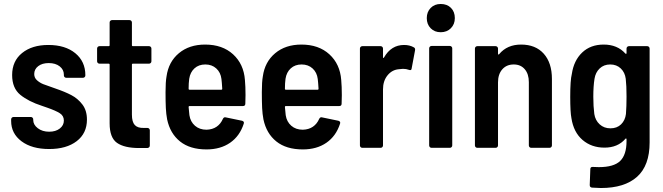

<svg xmlns="http://www.w3.org/2000/svg" viewBox="-20 -743 3334 965"><path d="M36 -135V-143Q36 -148 39.5 -151.5Q43 -155 48 -155H135Q140 -155 143.5 -151.5Q147 -148 147 -143V-140Q147 -116 170 -98.5Q193 -81 227 -81Q260 -81 280.5 -97Q301 -113 301 -137Q301 -161 280.5 -174Q260 -187 217 -202L191 -211Q123 -233 82 -266.5Q41 -300 41 -366Q41 -436 91 -476.5Q141 -517 223 -517Q308 -517 358.5 -475.5Q409 -434 409 -365V-364Q409 -359 405.5 -355.5Q402 -352 397 -352H313Q308 -352 304.5 -355.5Q301 -359 301 -364V-368Q301 -393 280 -409.5Q259 -426 225 -426Q192 -426 172 -410.5Q152 -395 152 -371Q152 -352 166 -339.5Q180 -327 197.5 -320Q215 -313 259 -298Q306 -282 338.5 -265Q371 -248 394 -218Q417 -188 417 -142Q417 -73 365.5 -33.5Q314 6 227 6Q140 6 88 -33Q36 -72 36 -135Z M729 -423H648Q643 -423 643 -418V-167Q643 -130 657.5 -114.5Q672 -99 703 -100H721Q726 -100 729.5 -96.5Q733 -93 733 -88V-12Q733 -1 721 1H679Q605 1 568 -25Q531 -51 531 -123V-418Q531 -423 526 -423H480Q475 -423 471.5 -426.5Q468 -430 468 -435V-499Q468 -504 471.5 -507.5Q475 -511 480 -511H526Q531 -511 531 -516V-630Q531 -635 534.5 -638.5Q538 -642 543 -642H631Q636 -642 639.5 -638.5Q643 -635 643 -630V-516Q643 -511 648 -511H729Q734 -511 737.5 -507.5Q741 -504 741 -499V-435Q741 -430 737.5 -426.5Q734 -423 729 -423Z M1214 -265 1213 -222Q1213 -210 1201 -210H933Q928 -210 928 -205Q930 -177 932 -164Q937 -131 960 -111Q983 -91 1018 -91Q1048 -92 1068.5 -106Q1089 -120 1100 -145Q1105 -156 1115 -153L1197 -136Q1209 -132 1205 -121Q1185 -59 1136.5 -25.5Q1088 8 1018 8Q935 8 885 -32Q835 -72 820 -143Q815 -170 813.5 -200Q812 -230 812 -280Q812 -332 817 -359Q827 -432 879 -475.5Q931 -519 1011 -519Q1098 -519 1151.5 -470Q1205 -421 1211 -341Q1214 -308 1214 -265ZM931 -347Q928 -325 928 -297Q928 -292 933 -292H1092Q1097 -292 1097 -297Q1095 -331 1093 -346Q1089 -379 1067 -399Q1045 -419 1012 -419Q979 -419 957.5 -399.5Q936 -380 931 -347Z M1698 -265 1697 -222Q1697 -210 1685 -210H1417Q1412 -210 1412 -205Q1414 -177 1416 -164Q1421 -131 1444 -111Q1467 -91 1502 -91Q1532 -92 1552.5 -106Q1573 -120 1584 -145Q1589 -156 1599 -153L1681 -136Q1693 -132 1689 -121Q1669 -59 1620.5 -25.5Q1572 8 1502 8Q1419 8 1369 -32Q1319 -72 1304 -143Q1299 -170 1297.5 -200Q1296 -230 1296 -280Q1296 -332 1301 -359Q1311 -432 1363 -475.5Q1415 -519 1495 -519Q1582 -519 1635.5 -470Q1689 -421 1695 -341Q1698 -308 1698 -265ZM1415 -347Q1412 -325 1412 -297Q1412 -292 1417 -292H1576Q1581 -292 1581 -297Q1579 -331 1577 -346Q1573 -379 1551 -399Q1529 -419 1496 -419Q1463 -419 1441.5 -399.5Q1420 -380 1415 -347Z M2060 -505Q2068 -501 2066 -490L2049 -399Q2048 -387 2035 -392Q2022 -397 2005 -397Q1998 -397 1984 -395Q1950 -392 1927.5 -364Q1905 -336 1905 -294V-12Q1905 -7 1901.5 -3.5Q1898 0 1893 0H1801Q1796 0 1792.5 -3.5Q1789 -7 1789 -12V-499Q1789 -504 1792.5 -507.5Q1796 -511 1801 -511H1893Q1898 -511 1901.5 -507.5Q1905 -504 1905 -499V-456Q1905 -452 1906.5 -451.5Q1908 -451 1910 -454Q1946 -517 2011 -517Q2039 -517 2060 -505Z M2125 -652Q2125 -683 2144.5 -703Q2164 -723 2195 -723Q2227 -723 2246.5 -703.5Q2266 -684 2266 -652Q2266 -621 2246 -601Q2226 -581 2195 -581Q2164 -581 2144.5 -601Q2125 -621 2125 -652ZM2137 -12V-500Q2137 -505 2140.5 -508.5Q2144 -512 2149 -512H2241Q2246 -512 2249.5 -508.5Q2253 -505 2253 -500V-12Q2253 -7 2249.5 -3.5Q2246 0 2241 0H2149Q2144 0 2140.5 -3.5Q2137 -7 2137 -12Z M2754 -346V-12Q2754 -7 2750.5 -3.5Q2747 0 2742 0H2650Q2645 0 2641.5 -3.5Q2638 -7 2638 -12V-330Q2638 -371 2617.5 -395Q2597 -419 2562 -419Q2526 -419 2504.5 -394.5Q2483 -370 2483 -329V-12Q2483 -7 2479.5 -3.5Q2476 0 2471 0H2379Q2374 0 2370.5 -3.5Q2367 -7 2367 -12V-499Q2367 -504 2370.5 -507.5Q2374 -511 2379 -511H2471Q2476 -511 2479.5 -507.5Q2483 -504 2483 -499V-473Q2483 -470 2485 -469Q2487 -468 2489 -471Q2529 -519 2599 -519Q2672 -519 2713 -473Q2754 -427 2754 -346Z M3141 -511H3233Q3238 -511 3241.5 -507.5Q3245 -504 3245 -499V-27Q3245 89 3182 145.5Q3119 202 3000 202Q2986 202 2956 200Q2944 199 2944 187L2947 107Q2947 95 2960 96Q2970 97 2990 97Q3065 97 3097 66Q3129 35 3129 -34V-43Q3129 -46 3127 -47Q3125 -48 3123 -45Q3085 -1 3018 -1Q2953 -1 2908 -39.5Q2863 -78 2852 -149Q2846 -179 2846 -257Q2846 -340 2854 -371Q2864 -439 2906 -479Q2948 -519 3014 -519Q3083 -519 3123 -474Q3125 -472 3127 -472.5Q3129 -473 3129 -476V-499Q3129 -504 3132.5 -507.5Q3136 -511 3141 -511ZM3129 -257Q3129 -314 3125 -347Q3121 -379 3100 -399Q3079 -419 3047 -419Q3015 -419 2994 -399Q2973 -379 2968 -347Q2962 -310 2962 -257Q2962 -208 2967 -170Q2972 -138 2994 -118Q3016 -98 3048 -98Q3081 -98 3101.5 -118Q3122 -138 3126 -170Q3129 -208 3129 -257Z"/></svg>

Font: Barlow Semi Condensed SemiBold
Style: Regular
Weight: 600
Width: 4
Designer: Jeremy Tribby
Foundry: Tribby Type
Version: Version 1.408